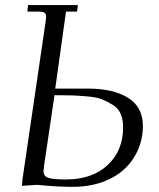

<svg xmlns="http://www.w3.org/2000/svg" viewBox="-20 -722 623 750"><path d="M65.9 3.9 67.9 -22 158.2 -637.2Q160.2 -650.9 160.2 -655.8Q160.2 -668.5 153.3 -672.6Q146.5 -676.8 127.9 -676.8H86.9L89.8 -702.1H284.2L280.8 -676.8H237.8L195.8 -376H321.8Q422.9 -376 480.5 -339.8Q538.1 -303.7 538.1 -230Q538.1 -180.2 519 -136.7Q500 -93.3 465.6 -61.3Q431.2 -29.3 379.4 -10.7Q327.6 7.8 265.1 7.8Q199.2 7.8 126 0ZM149.9 -54.2Q149.9 -34.2 168.2 -27.6Q186.5 -21 237.8 -21Q340.3 -21 400.6 -77.4Q460.9 -133.8 460.9 -224.1Q460.9 -254.9 451.4 -277.1Q441.9 -299.3 419.9 -312.7Q397.9 -326.2 377.9 -334.2Q357.9 -342.3 320.3 -345.5Q282.7 -348.6 260 -349.4Q237.3 -350.1 192.9 -350.1L151.9 -73.2Q149.9 -59.6 149.9 -54.2Z"/></svg>

Font: Dihjauti S
Style: Italic
Weight: 400
Italic angle: -9°
Designer: T. Christopher White
Version: Version 3.0.0